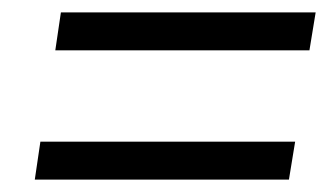

<svg xmlns="http://www.w3.org/2000/svg" viewBox="-20 -471 528 309"><path d="M69 -390H478L488 -451H78ZM36 -182H445L455 -243H45Z"/></svg>

Font: Arthouse Owned
Style: Italic
Weight: 400
Italic angle: -10°
Designer: Jeremy Tribby
Foundry: Tribby Type
Version: Version 1.000;PS 001.000;hotconv 1.0.88;makeotf.lib2.5.64775